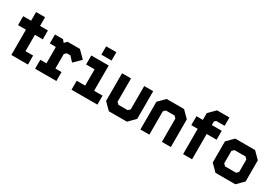

<svg xmlns="http://www.w3.org/2000/svg" viewBox="42 -1687 3753 2623"><g transform="rotate(30 1919.0 -375.0)"><path d="M147 0V-399H22.5V-540H147V-677H288.5V-540H412.5V-399H288.5V-141.5H409V0ZM218 -71.5H347V-71H218V-471H349.5V-470.5H218V-614.5V-471H86V-471.5H218Z M522.5 0.5V-141H619.5V-391.5L612 -399H523.5V-540H650L684 -500L722.5 -540H917L1026.5 -430.5L917.5 -324.5L848.5 -398.5H791.5L761 -368V-140.5H858V0.5ZM586.5 -71H794H689.5V-408L752 -470H887L932 -420L887 -470H752L689.5 -408L631.5 -470H586.5H631.5L690 -408V-71H586.5Z M1210 -618.5V-750H1371V-618.5ZM1291 -676H1290.5V-700H1291ZM1096.5 0V-141.5H1230V-398.5H1096.5V-540H1371V-141.5H1504.5V0ZM1159.5 -71H1442H1298V-469.5H1159.5H1298V-71H1159.5Z M1685 0 1582 -103V-540H1723.5V-172L1754 -141.5H1901L1931.5 -172V-540H2073V-103L1970 0ZM1725 -71H1933.5L2003 -146V-470V-146L1933.5 -71H1725L1652 -146.5V-470V-146.5Z M2183 0V-437L2286 -540H2560L2663 -437V0H2522V-368L2491.5 -398.5H2354.5L2324 -368V0ZM2254.5 -71H2254V-396L2328 -470H2521.5L2594.5 -397V-71H2594V-397L2521.5 -470H2328L2254.5 -396Z M2856.5 0V-399H2755.5V-540H2856.5V-647L2959.5 -750H3154.5V-618.5H3020L2998 -596V-540H3154.5V-399H2998V0ZM2927.5 -71H2927V-470H3089.5H2927V-619L2992 -684H3089.5V-683.5H2992L2927.5 -619V-470H2819.5H2927.5Z M3367.5 0 3264.5 -103V-437L3367.5 -540H3680L3783 -437V-103L3680 0ZM3407.5 -71H3646L3711.5 -141V-403L3646 -470H3403.5L3337 -403V-141ZM3407.5 -71 3337 -141V-403L3403.5 -470H3646L3711.5 -403V-141L3646 -71ZM3436.5 -141.5H3611L3641.5 -172V-368L3611 -398.5H3436.5L3406 -368V-172Z"/></g></svg>

Font: Tourney Black
Style: Regular
Weight: 900
Version: Version 1.015